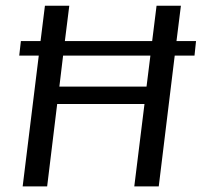

<svg xmlns="http://www.w3.org/2000/svg" viewBox="-20 -662 716 682"><path d="M606.9 -516.1H676.3L670.9 -464.4H600.6L543.9 0H457L493.2 -292.5H183.1L147.5 0H60.5L117.7 -464.4H48.3L54.2 -516.1H124L139.6 -641.6H226.1L210.4 -516.1H520.5L536.1 -641.6H622.6ZM190.9 -354.5H500.5L514.2 -464.4H204.1Z"/></svg>

Font: Carlito
Style: Italic
Weight: 400
Italic angle: -7°
Designer: Lukasz Dziedzic
Foundry: tyPoland Lukasz Dziedzic
Version: Version 1.104